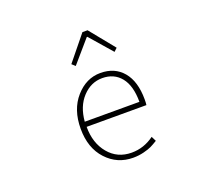

<svg xmlns="http://www.w3.org/2000/svg" viewBox="-136 -983 1272 1167"><g transform="rotate(-20 500.0 -399.5)"><path d="M536.1 12.7Q433.6 12.7 364.3 -62Q294.9 -136.7 294.9 -261.7Q294.9 -385.7 362.8 -462.9Q430.7 -540 522.5 -540Q615.2 -540 668.5 -476.6Q721.7 -413.1 721.7 -296.9Q721.7 -273.4 719.7 -260.7H333Q333 -155.3 389.6 -87.4Q446.3 -19.5 538.1 -19.5Q617.2 -19.5 683.6 -68.4L699.2 -37.1Q673.8 -21.5 655.8 -12.7Q637.7 -3.9 605 4.4Q572.3 12.7 536.1 12.7ZM333 -293.9H686.5Q686.5 -398.4 642.6 -452.6Q598.6 -506.8 522.5 -506.8Q449.2 -506.8 395 -448.7Q340.8 -390.6 333 -293.9ZM376 -650.4 505.9 -810.5H539.1L668.9 -650.4L648.4 -630.9L524.4 -773.4H520.5L397.5 -630.9Z"/></g></svg>

Font: GenEi Gothic M ExtraLight
Style: Regular
Weight: 200
Designer: o_tamon (Modified); [Source Han Sans]
Ryoko NISHIZUKA  (kana & ideographs); Paul D. Hunt (Latin, Greek & Cyrillic); Wenl
Version: Version 1.1a;Original Version 1.004